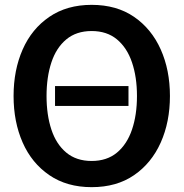

<svg xmlns="http://www.w3.org/2000/svg" viewBox="-20 -760 757 792"><path d="M358 12Q256 12 183.5 -37.5Q111 -87 73.5 -172Q36 -257 36 -364Q36 -471 73.5 -556Q111 -641 183.5 -690.5Q256 -740 358 -740Q461 -740 533 -690.5Q605 -641 643 -556Q681 -471 681 -364Q681 -257 643 -172Q605 -87 533 -37.5Q461 12 358 12ZM358 -96Q421 -96 462.5 -130.5Q504 -165 524.5 -225.5Q545 -286 545 -364Q545 -442 524.5 -502.5Q504 -563 462.5 -597.5Q421 -632 358 -632Q295 -632 253.5 -597.5Q212 -563 192 -502.5Q172 -442 172 -364Q172 -286 192 -225.5Q212 -165 253.5 -130.5Q295 -96 358 -96ZM207 -405H510V-323H207Z"/></svg>

Font: Murecho Medium
Style: Regular
Weight: 500
Designer: Neil Summerour
Foundry: Positype
Version: Version 1.010; ttfautohint (v1.8.3)